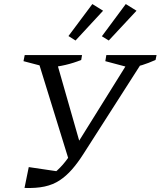

<svg xmlns="http://www.w3.org/2000/svg" viewBox="-20 -923 793 948"><path d="M101 5 122 -98 284 -74 230 -55Q264 -80 290.5 -110.5Q317 -141 347 -190L628 -641H685L680 -613L392 -163Q364 -119 335.5 -86.5Q307 -54 274.5 -32.5Q242 -11 200 -2Q158 7 101 5ZM324 -119 170 -617 174 -641H253L378 -204ZM218 -589 96 -621 102 -651H385L381 -627Q344 -612 303.5 -602.5Q263 -593 218 -589ZM620 -589 500 -621 505 -651H753L748 -627Q712 -611 683 -602Q654 -593 620 -589ZM436 -903 489 -870 353 -723 318 -745ZM601 -903 654 -870 517 -723 483 -744Z"/></svg>

Font: Piazzolla 24pt
Style: Italic
Weight: 400
Italic angle: -11.3°
Designer: Juan Pablo del Peral
Foundry: Huerta Tipografica
Version: Version 2.005